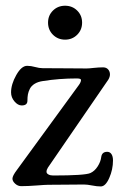

<svg xmlns="http://www.w3.org/2000/svg" viewBox="-20 -654 438 677"><path d="M166.7 -531.5Q149.4 -548.8 149.4 -574.2Q149.4 -599.6 166.7 -616.7Q184.1 -633.8 209.5 -633.8Q234.9 -633.8 252.2 -616.7Q269.5 -599.6 269.5 -574.2Q269.5 -548.8 252.2 -531.5Q234.9 -514.2 209.5 -514.2Q184.1 -514.2 166.7 -531.5ZM149.4 -2.4Q140.1 -2.4 109.1 0Q78.1 2.4 54.7 2.4Q43 2.4 33.4 -6.3Q23.9 -15.1 23.9 -23.9Q23.9 -34.2 39.6 -54.7L258.3 -354.5Q265.6 -364.7 265.6 -372.1Q265.6 -377.4 250.5 -377.4Q189 -377.4 130.9 -368.2Q113.8 -365.7 102.3 -358.6Q90.8 -351.6 85.4 -341.1Q80.1 -330.6 78.4 -321Q76.7 -311.5 76.7 -298.8Q76.7 -282.2 56.6 -282.2Q43 -282.2 31 -296.4Q19 -310.5 19 -328.1Q19 -356.9 37.4 -389.4Q55.7 -421.9 75.7 -421.9Q89.4 -421.9 104 -417.7Q118.7 -413.6 130.4 -413.6Q154.3 -413.6 215.6 -413.1Q276.9 -412.6 285.6 -412.6Q293.5 -412.6 311 -414.6Q328.6 -416.5 343.3 -416.5Q355 -416.5 361.3 -409.2Q367.7 -401.9 367.7 -391.6Q367.7 -382.8 361.8 -373L148.9 -63Q144 -55.2 144 -48.3Q144 -42.5 150.9 -38.8Q157.7 -35.2 167.5 -35.2Q279.8 -35.2 298.8 -43.9Q314 -50.8 324.5 -67.4Q335 -84 336.9 -100.1Q339.4 -118.7 357.9 -118.7Q367.7 -118.7 373 -110.6Q378.4 -102.5 378.4 -88.4Q378.4 -56.2 365.2 -26.4Q352.1 3.4 335.4 3.4Q321.8 3.4 304.7 0Q287.6 -3.4 275.9 -3.4Q257.3 -3.4 214.4 -2.9Q171.4 -2.4 149.4 -2.4Z"/></svg>

Font: Cooper*
Style: Regular
Weight: 400
Designer: Owen Earl
Foundry: indestructible type*
Version: Version 0.001